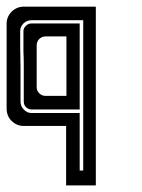

<svg xmlns="http://www.w3.org/2000/svg" viewBox="-20 -858 430 580"><path d="M269.5 -837.9Q269.5 -837.9 269.5 -807.6Q269.5 -778.3 269.5 -748Q269.5 -748 269.5 -718.8Q269.5 -690.4 269.5 -653.3Q269.5 -633.8 269.5 -613.3Q269.5 -593.8 269.5 -577.1Q269.5 -575.2 269.5 -572.3Q269.5 -570.3 269.5 -568.4Q269.5 -568.4 269.5 -538.1Q269.5 -507.8 269.5 -477.5Q269.5 -477.5 269.5 -449.2Q269.5 -419.9 269.5 -382.8Q269.5 -363.3 269.5 -343.8Q269.5 -324.2 269.5 -307.6Q269.5 -304.7 269.5 -302.7Q269.5 -299.8 269.5 -297.9Q269.5 -297.9 256.8 -297.9Q250 -297.9 240.2 -297.9Q210 -297.9 179.7 -297.9Q179.7 -297.9 179.7 -327.1Q179.7 -355.5 179.7 -392.6Q179.7 -412.1 179.7 -432.6Q179.7 -452.1 179.7 -468.8Q179.7 -470.7 179.7 -473.6Q179.7 -475.6 179.7 -477.5Q179.7 -477.5 150.4 -477.5Q120.1 -477.5 89.8 -477.5Q89.8 -477.5 85 -477.5Q80.1 -477.5 51.8 -477.5Q30.3 -477.5 14.6 -493.2Q0 -507.8 0 -530.3Q0 -530.3 0 -535.2Q0 -538.1 0 -543Q0 -555.7 0 -568.4Q0 -568.4 0 -575.2Q0 -583 0 -596.7Q0 -626 0 -663.1Q0 -682.6 0 -702.1Q0 -721.7 0 -738.3Q0 -741.2 0 -743.2Q0 -746.1 0 -748Q0 -748 0 -752.9Q0 -757.8 0 -786.1Q0 -807.6 15.6 -823.2Q31.2 -837.9 51.8 -837.9Q51.8 -837.9 86.9 -837.9Q122.1 -837.9 167 -837.9Q191.4 -837.9 214.8 -837.9Q239.3 -837.9 258.8 -837.9Q261.7 -837.9 264.6 -837.9Q267.6 -837.9 269.5 -837.9ZM231.4 -796.9Q231.4 -796.9 229.5 -796.9Q227.5 -796.9 225.6 -796.9Q225.6 -796.9 180.7 -796.9Q135.7 -796.9 90.8 -796.9Q90.8 -796.9 88.9 -796.9Q86.9 -796.9 75.2 -796.9Q60.5 -796.9 50.8 -787.1Q41 -777.3 41 -763.7Q41 -763.7 41 -761.7Q41 -760.7 41 -758.8Q41 -752.9 41 -747.1Q41 -747.1 41 -718.8Q41 -690.4 42 -654.3Q42 -634.8 42 -615.2Q42 -596.7 42 -580.1Q42 -578.1 42 -575.2Q42 -573.2 42 -571.3Q42 -571.3 42 -568.4Q42 -566.4 42 -550.8Q42 -537.1 51.8 -527.3Q61.5 -516.6 75.2 -516.6Q75.2 -516.6 81.1 -516.6Q85.9 -516.6 91.8 -516.6Q91.8 -516.6 134.8 -516.6Q177.7 -516.6 220.7 -516.6Q220.7 -516.6 220.7 -489.3Q220.7 -460.9 220.7 -425.8Q220.7 -406.2 220.7 -386.7Q220.7 -368.2 220.7 -352.5Q220.7 -349.6 220.7 -347.7Q220.7 -345.7 220.7 -342.8Q220.7 -342.8 222.7 -342.8Q223.6 -342.8 224.6 -342.8Q227.5 -342.8 231.4 -342.8Q231.4 -342.8 231.4 -416Q231.4 -489.3 231.4 -582Q231.4 -631.8 231.4 -681.6Q231.4 -731.4 231.4 -773.4Q231.4 -779.3 231.4 -785.2Q231.4 -791 231.4 -796.9ZM93.8 -787.1Q93.8 -787.1 136.7 -787.1Q178.7 -787.1 220.7 -787.1Q220.7 -787.1 220.7 -745.1Q220.7 -703.1 220.7 -650.4Q220.7 -621.1 220.7 -592.8Q220.7 -564.5 220.7 -541Q220.7 -537.1 220.7 -533.2Q220.7 -530.3 220.7 -527.3Q220.7 -527.3 201.2 -527.3Q192.4 -527.3 177.7 -527.3Q134.8 -527.3 91.8 -527.3Q91.8 -527.3 89.8 -527.3Q87.9 -527.3 75.2 -527.3Q66.4 -527.3 58.6 -534.2Q51.8 -541 51.8 -550.8Q51.8 -550.8 51.8 -557.6Q51.8 -563.5 51.8 -570.3Q51.8 -570.3 51.8 -598.6Q51.8 -627 51.8 -664.1Q51.8 -683.6 50.8 -703.1Q50.8 -722.7 50.8 -738.3Q50.8 -741.2 50.8 -743.2Q50.8 -746.1 50.8 -748Q50.8 -748 50.8 -748Q50.8 -749 50.8 -750Q50.8 -752 50.8 -763.7Q50.8 -773.4 58.6 -780.3Q65.4 -787.1 75.2 -787.1Q75.2 -787.1 81.1 -787.1Q87.9 -787.1 93.8 -787.1ZM90.8 -720.7Q90.8 -720.7 90.8 -717.8Q90.8 -716.8 90.8 -715.8Q90.8 -710 90.8 -677.7Q90.8 -663.1 90.8 -642.6Q90.8 -622.1 90.8 -593.8Q90.8 -584 98.6 -576.2Q106.4 -568.4 117.2 -568.4Q117.2 -568.4 127 -568.4Q130.9 -568.4 138.7 -568.4Q159.2 -568.4 180.7 -568.4Q180.7 -568.4 180.7 -596.7Q180.7 -626 180.7 -663.1Q180.7 -682.6 180.7 -702.1Q180.7 -721.7 180.7 -738.3Q180.7 -741.2 180.7 -743.2Q180.7 -746.1 180.7 -748Q180.7 -748 160.2 -748Q138.7 -748 118.2 -748Q106.4 -748 98.6 -740.2Q90.8 -732.4 90.8 -720.7Z"/></svg>

Font: Reach
Style: Inline
Weight: 400
Designer: Billy Harris
Version: Version 1.0